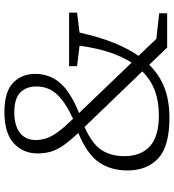

<svg xmlns="http://www.w3.org/2000/svg" viewBox="20 -776 767 846"><g transform="rotate(-90 403.0 -353.5)"><path d="M616 0 540 -79Q496.5 -34.5 439.8 -12.2Q383 10 306 10Q180.5 10 127.5 -39.5Q74.5 -89 74.5 -175Q74.5 -248 110.2 -300.2Q146 -352.5 239.5 -391.5Q202.5 -431 183 -460Q163.5 -489 156.5 -515Q149.5 -541 149.5 -571.5Q149.5 -634 193.8 -675.5Q238 -717 332 -717Q421 -717 460.5 -679Q500 -641 500 -581.5Q500 -520 461.5 -473.5Q423 -427 327.5 -388L549.5 -156.5Q575 -195.5 594.2 -251.8Q613.5 -308 624 -386L534 -397V-432H770V-397L682 -386Q662.5 -298.5 636.5 -234.5Q610.5 -170.5 579.5 -126L654.5 -47.5L767 -35V0ZM298 -419 302 -414.5Q377.5 -449.5 411 -486.8Q444.5 -524 444.5 -576.5Q444.5 -621 418 -647.2Q391.5 -673.5 330 -673.5Q272.5 -673.5 240.5 -648.8Q208.5 -624 208.5 -579.5Q208.5 -554 216.5 -531Q224.5 -508 243.8 -481.5Q263 -455 298 -419ZM137.5 -189Q137.5 -115.5 181 -76Q224.5 -36.5 317 -36.5Q378.5 -36.5 425.8 -54Q473 -71.5 511 -109.5L266 -364Q191 -330.5 164.2 -288.8Q137.5 -247 137.5 -189Z"/></g></svg>

Font: Newsreader Caption Light
Style: Regular
Weight: 300
Designer: Hugues Gentile
Foundry: Production Type
Version: Version 1.001